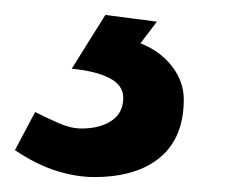

<svg xmlns="http://www.w3.org/2000/svg" viewBox="-91 -27 327 257"><path d="M35 210Q12 210 -14.5 202Q-41 194 -71 174L-44 123Q-28 131 -12 138Q4 145 18 145Q43 145 58.5 134.5Q74 124 74 104Q74 87 55.5 77.5Q37 68 5 65L50 -7L119 2L97 31Q123 41 139 61.5Q155 82 155 106Q155 157 123.5 183.5Q92 210 35 210Z"/></svg>

Font: Figtree Light SemiBold
Style: Italic
Weight: 600
Italic angle: -9.5°
Version: Version 2.001;gftools[0.9.30]